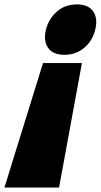

<svg xmlns="http://www.w3.org/2000/svg" viewBox="-20 -845 454 865"><path d="M349.1 -561 246.1 0H0L173.8 -561ZM187 -711.9Q200.2 -762.2 237.3 -793.7Q274.4 -825.2 326.2 -825.2Q377.9 -825.2 399.7 -793.9Q421.4 -762.7 409.2 -711.9Q397 -661.1 359.4 -629.6Q321.8 -598.1 270 -598.1Q218.3 -598.1 196.5 -629.6Q174.8 -661.1 187 -711.9Z"/></svg>

Font: Sinkin Sans 900 X Black Italic
Style: Regular
Weight: 950
Italic angle: -112°
Designer: Keith Bates
Foundry: K-Type
Version: Sinkin Sans (version 1.0)  by Keith Bates   •   © 2014   www